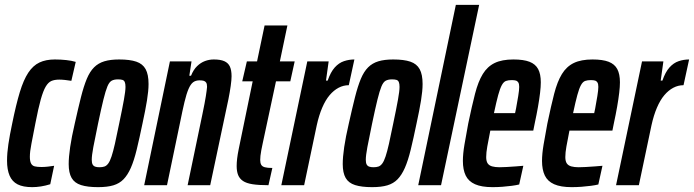

<svg xmlns="http://www.w3.org/2000/svg" viewBox="-20 -763 2859 791"><path d="M113 8Q75 8 52.5 -3.5Q30 -15 19.5 -39.5Q9 -64 9 -101Q9 -132 14.5 -169Q20 -206 30 -253Q46 -332 61.5 -383Q77 -434 96.5 -463.5Q116 -493 142.5 -505.5Q169 -518 206 -518Q230 -518 253 -515.5Q276 -513 292 -508L274 -430Q262 -432 248.5 -433.5Q235 -435 224 -435Q205 -435 192 -429.5Q179 -424 168.5 -406.5Q158 -389 148 -353.5Q138 -318 126 -256Q116 -204 109.5 -171Q103 -138 103 -117Q103 -99 108 -89.5Q113 -80 123.5 -77.5Q134 -75 151 -75Q163 -75 177 -76.5Q191 -78 203 -80L187 -4Q168 2 149 5Q130 8 113 8Z M384 8Q341 8 314 -0.5Q287 -9 275 -30Q263 -51 263 -87Q263 -116 269 -157Q275 -198 288 -254Q302 -317 313.5 -362.5Q325 -408 337.5 -438Q350 -468 367.5 -485.5Q385 -503 410 -510.5Q435 -518 471 -518Q515 -518 541.5 -509Q568 -500 580 -478Q592 -456 592 -417Q592 -389 585.5 -349Q579 -309 567 -254Q554 -191 543 -146Q532 -101 519 -71.5Q506 -42 489 -24.5Q472 -7 447 0.5Q422 8 384 8ZM390 -74Q402 -74 410.5 -77Q419 -80 426 -89.5Q433 -99 439.5 -118.5Q446 -138 453.5 -171Q461 -204 471 -254Q484 -316 490.5 -352Q497 -388 497 -405Q497 -418 494 -425Q491 -432 484 -434Q477 -436 466 -436Q450 -436 440 -430.5Q430 -425 422.5 -407Q415 -389 406 -352.5Q397 -316 384 -254Q371 -192 364.5 -157Q358 -122 358 -105Q358 -92 361.5 -85.5Q365 -79 372 -76.5Q379 -74 390 -74Z M574 0 680 -510H769L760 -451H767Q777 -476 792 -490.5Q807 -505 824.5 -511.5Q842 -518 861 -518Q888 -518 904 -511Q920 -504 927 -489Q934 -474 934 -449Q934 -434 930.5 -409Q927 -384 921 -354L846 0H753L814 -293Q824 -341 828 -366.5Q832 -392 833 -405Q833 -417 829.5 -422.5Q826 -428 819.5 -430Q813 -432 802 -432Q786 -432 775.5 -424Q765 -416 756.5 -396Q748 -376 740 -342.5Q732 -309 722 -259L668 0Z M1086 0Q1046 0 1020.5 -4Q995 -8 981 -17.5Q967 -27 961 -42Q955 -57 955 -79Q955 -93 957 -110Q959 -127 963.5 -149Q968 -171 974 -200L1021 -428H978L997 -510H1039L1070 -658H1164L1133 -510H1194L1176 -428H1117L1062 -171Q1059 -157 1056.5 -144Q1054 -131 1053 -121Q1052 -111 1052 -104Q1052 -92 1056 -84.5Q1060 -77 1071 -74Q1082 -71 1102 -71Z M1139 0 1246 -510H1334L1323 -431H1330Q1342 -466 1359 -485Q1376 -504 1397 -511Q1418 -518 1440 -518L1417 -412Q1395 -412 1375 -401.5Q1355 -391 1338 -371Q1321 -351 1307.5 -319.5Q1294 -288 1285 -247L1233 0Z M1513 8Q1470 8 1443 -0.5Q1416 -9 1404 -30Q1392 -51 1392 -87Q1392 -116 1398 -157Q1404 -198 1417 -254Q1431 -317 1442.5 -362.5Q1454 -408 1466.5 -438Q1479 -468 1496.5 -485.5Q1514 -503 1539 -510.5Q1564 -518 1600 -518Q1644 -518 1670.5 -509Q1697 -500 1709 -478Q1721 -456 1721 -417Q1721 -389 1714.5 -349Q1708 -309 1696 -254Q1683 -191 1672 -146Q1661 -101 1648 -71.5Q1635 -42 1618 -24.5Q1601 -7 1576 0.5Q1551 8 1513 8ZM1519 -74Q1531 -74 1539.5 -77Q1548 -80 1555 -89.5Q1562 -99 1568.5 -118.5Q1575 -138 1582.5 -171Q1590 -204 1600 -254Q1613 -316 1619.5 -352Q1626 -388 1626 -405Q1626 -418 1623 -425Q1620 -432 1613 -434Q1606 -436 1595 -436Q1579 -436 1569 -430.5Q1559 -425 1551.5 -407Q1544 -389 1535 -352.5Q1526 -316 1513 -254Q1500 -192 1493.5 -157Q1487 -122 1487 -105Q1487 -92 1490.5 -85.5Q1494 -79 1501 -76.5Q1508 -74 1519 -74Z M1703 0 1858 -743H1954L1797 0Z M2009 8Q1964 8 1937 -4Q1910 -16 1898.5 -40Q1887 -64 1887 -100Q1887 -129 1893.5 -167.5Q1900 -206 1909 -254Q1924 -326 1937 -376.5Q1950 -427 1969 -458Q1988 -489 2018 -503.5Q2048 -518 2095 -518Q2137 -518 2161.5 -508.5Q2186 -499 2197 -478.5Q2208 -458 2208 -424Q2208 -406 2205 -380.5Q2202 -355 2196.5 -323.5Q2191 -292 2183 -255L2177 -225H2000Q1992 -185 1987.5 -159.5Q1983 -134 1983 -116Q1983 -99 1989 -90Q1995 -81 2007.5 -77.5Q2020 -74 2038 -74Q2049 -74 2067.5 -75Q2086 -76 2105.5 -77.5Q2125 -79 2136 -80L2119 -3Q2107 0 2088.5 2.5Q2070 5 2049.5 6.5Q2029 8 2009 8ZM2015 -297H2102L2106 -316Q2111 -343 2115 -367.5Q2119 -392 2119 -405Q2119 -417 2115.5 -423Q2112 -429 2105.5 -431Q2099 -433 2088 -433Q2074 -433 2064.5 -429.5Q2055 -426 2047.5 -412.5Q2040 -399 2032.5 -371.5Q2025 -344 2015 -297Z M2335 8Q2290 8 2263 -4Q2236 -16 2224.5 -40Q2213 -64 2213 -100Q2213 -129 2219.5 -167.5Q2226 -206 2235 -254Q2250 -326 2263 -376.5Q2276 -427 2295 -458Q2314 -489 2344 -503.5Q2374 -518 2421 -518Q2463 -518 2487.5 -508.5Q2512 -499 2523 -478.5Q2534 -458 2534 -424Q2534 -406 2531 -380.5Q2528 -355 2522.5 -323.5Q2517 -292 2509 -255L2503 -225H2326Q2318 -185 2313.5 -159.5Q2309 -134 2309 -116Q2309 -99 2315 -90Q2321 -81 2333.5 -77.5Q2346 -74 2364 -74Q2375 -74 2393.5 -75Q2412 -76 2431.5 -77.5Q2451 -79 2462 -80L2445 -3Q2433 0 2414.5 2.5Q2396 5 2375.5 6.5Q2355 8 2335 8ZM2341 -297H2428L2432 -316Q2437 -343 2441 -367.5Q2445 -392 2445 -405Q2445 -417 2441.5 -423Q2438 -429 2431.5 -431Q2425 -433 2414 -433Q2400 -433 2390.5 -429.5Q2381 -426 2373.5 -412.5Q2366 -399 2358.5 -371.5Q2351 -344 2341 -297Z M2518 0 2625 -510H2713L2702 -431H2709Q2721 -466 2738 -485Q2755 -504 2776 -511Q2797 -518 2819 -518L2796 -412Q2774 -412 2754 -401.5Q2734 -391 2717 -371Q2700 -351 2686.5 -319.5Q2673 -288 2664 -247L2612 0Z"/></svg>

Font: Saira UltraCondensed
Style: Bold Italic
Weight: 700
Width: 1
Italic angle: -12°
Designer: Hector Gatti with collaboration of the Omnibus-Type team
Foundry: Omnibus-Type
Version: Version 1.101